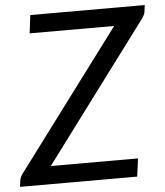

<svg xmlns="http://www.w3.org/2000/svg" viewBox="-65 -762 693 808"><g transform="rotate(-5 282.0 -358.0)"><path d="M572.5 -686.5Q571.5 -679.5 568.2 -674Q565 -668.5 561 -662L123.5 -76H492L482 0H-13L-9 -29.5Q-8 -36.5 -5 -42Q-2 -47.5 2 -53.5L440.5 -640H83.5L93 -716.5H576.5Z"/></g></svg>

Font: Lato 2
Style: Italic
Weight: 400
Italic angle: -7°
Designer: Lukasz Dziedzic with Adam Twardoch and Botio Nikoltchev
Foundry: tyPoland Lukasz Dziedzic
Version: Version 2.015; 2015-08-06; http://www.latofonts.com/